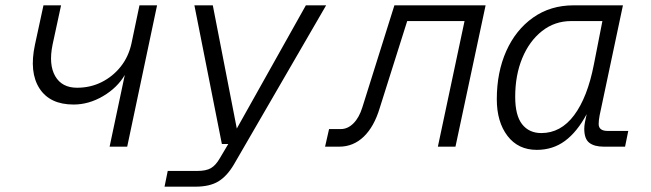

<svg xmlns="http://www.w3.org/2000/svg" viewBox="-20 -550 2440 720"><path d="M391 0 448 -269Q420 -221 366.5 -189.5Q313 -158 256 -158Q167 -158 128 -218.5Q89 -279 111 -382L143 -530H209L177 -382Q162 -308 187 -264.5Q212 -221 269 -221Q319 -221 361 -242Q403 -263 432.5 -300Q462 -337 473 -387L503 -530H569L457 0Z M597 150 609 91H720Q753 91 771 80.5Q789 70 804 44L836 -10H812L709 -530H778L868 -68L1127 -530H1203L857 67Q831 111 798.5 130.5Q766 150 713 150Z M1199 0 1214 -66H1258Q1284 -66 1305.5 -87.5Q1327 -109 1339 -148L1459 -530H1801L1688 0H1622L1722 -471H1507L1404 -145Q1383 -75 1344 -37.5Q1305 0 1252 0Z M1993 12Q1923 12 1883 -40.5Q1843 -93 1843 -178Q1843 -279 1878.5 -358.5Q1914 -438 1979 -484Q2044 -530 2131 -530H2316L2237 -157Q2232 -136 2228.5 -117Q2225 -98 2225 -85Q2225 -59 2259 -59H2336L2324 0H2244Q2209 0 2190 -14.5Q2171 -29 2171 -67Q2171 -78 2173.5 -91.5Q2176 -105 2180 -122Q2144 -55 2098.5 -21.5Q2053 12 1993 12ZM2010 -51Q2083 -51 2133 -118Q2183 -185 2207 -308L2239 -471H2122Q2060 -471 2012.5 -433.5Q1965 -396 1938.5 -332Q1912 -268 1912 -187Q1912 -117 1938 -84Q1964 -51 2010 -51Z"/></svg>

Font: Geist Mono Light
Style: Italic
Weight: 300
Italic angle: -12°
Monospace: yes
Designer: Basement.studio, Andrés Briganti, Mateo Zaragoza
Foundry: Basement.studio, Vercel, Andrés Briganti, Guido Ferreyra, Mateo Zaragoza
Version: Version 1.500; ttfautohint (v1.8.4.7-5d5b)